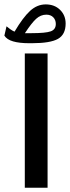

<svg xmlns="http://www.w3.org/2000/svg" viewBox="-42 -858 320 877"><path d="M175.3 -613.8V-0.5H71.3V-613.8ZM-22 -695.3 -12.2 -737.8Q-5.4 -731.9 4.9 -724.6Q15.1 -717.3 24.4 -713.4Q63.5 -779.3 95.7 -808.6Q127.9 -837.9 167 -837.9Q207 -837.9 232.4 -813Q257.8 -788.1 257.8 -750.5Q257.8 -700.2 222.7 -680.4Q187.5 -660.6 103.5 -660.6H91.3Q46.9 -660.6 18.1 -668.9Q-10.7 -677.2 -22 -695.3ZM102.5 -706.5Q166 -706.5 189.5 -714.8Q212.9 -723.1 212.9 -748.5Q212.9 -767.1 201.2 -779.1Q189.5 -791 169.4 -791Q144 -791 123 -772Q102.1 -752.9 71.8 -706.5Z"/></svg>

Font: Vazirmatn RD Medium
Style: Regular
Weight: 500
Designer: Saber Rastikerdar
Foundry: Saber Rastikerdar
Version: Version 33.003